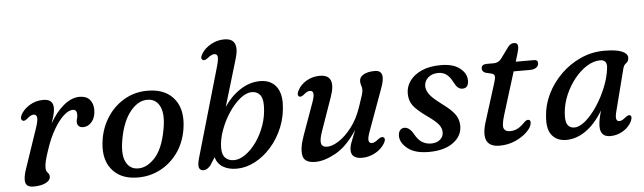

<svg xmlns="http://www.w3.org/2000/svg" viewBox="-47 -892 3611 1076"><g transform="rotate(-5 1759.0 -353.5)"><path d="M76.5 -362Q69.5 -364.5 67 -372.5Q64.5 -380.5 70 -393Q85.5 -424.5 120.8 -446.5Q156 -468.5 199 -468.5Q255 -468.5 255 -418Q255 -401 249 -378.8Q243 -356.5 234.5 -332.5Q269.5 -395 314 -431.5Q358.5 -468 403.5 -468Q441 -468 460.5 -445.8Q480 -423.5 479.5 -387Q479 -345.5 458.2 -321.2Q437.5 -297 410 -297Q392 -297 383.8 -306.2Q375.5 -315.5 375.5 -327Q375.5 -337.5 378.8 -347.8Q382 -358 382 -370.5Q382 -398.5 359 -398.5Q336 -398.5 307.5 -372.8Q279 -347 251 -299Q223 -251 201.5 -184.5Q189 -148 184 -126.5Q179 -105 179 -88Q179 -70 188.8 -60.2Q198.5 -50.5 198.5 -36.5Q198.5 -16.5 172.5 -3Q146.5 10.5 102.5 10.5Q65 10.5 58.5 -16.5Q52 -43.5 71.5 -97.5L145.5 -316Q159 -355.5 156.8 -373.2Q154.5 -391 138 -391Q122.5 -391 102 -372.5Q86 -358.5 76.5 -362Z M799.5 -468.5Q892.5 -464.5 938.8 -402.2Q985 -340 967.5 -235Q954.5 -157.5 912.2 -101Q870 -44.5 808.8 -15.2Q747.5 14 676.5 10.5Q587 6.5 540.5 -55.2Q494 -117 512.5 -223.5Q525 -294.5 564.5 -351.2Q604 -408 664.5 -440Q725 -472 799.5 -468.5ZM689 -40Q740.5 -35.5 788 -84.5Q835.5 -133.5 855.5 -240.5Q872 -326 852.2 -370.2Q832.5 -414.5 788.5 -418Q734 -423 687.8 -368.8Q641.5 -314.5 623 -216Q606.5 -130.5 626 -87Q645.5 -43.5 689 -40Z M1185.5 -569Q1197.5 -611 1194.5 -625.8Q1191.5 -640.5 1176.5 -640.5Q1161 -640.5 1138 -621.5Q1120 -608 1110 -613.5Q1094.5 -622.5 1110.5 -648.5Q1128 -678 1163.5 -698Q1199 -718 1238.5 -718Q1328.5 -718 1293.5 -603L1215 -340.5Q1253.5 -398 1307 -432.8Q1360.5 -467.5 1418.5 -467.5Q1474 -467.5 1504.5 -433Q1535 -398.5 1535 -336Q1534 -263.5 1508.8 -200.8Q1483.5 -138 1441.8 -90.5Q1400 -43 1349.2 -16.5Q1298.5 10 1246.5 10Q1201.5 10 1170.2 -8.5Q1139 -27 1128 -64.5L1099 -19.5Q1080 2.5 1060.5 2.5Q1043 2.5 1036 -12.2Q1029 -27 1041 -68.5ZM1367.5 -410Q1335 -410 1300.5 -381.5Q1266 -353 1236.2 -308Q1206.5 -263 1188 -211.5Q1169.5 -160 1169 -113.5Q1169 -74.5 1187.2 -56.8Q1205.5 -39 1235.5 -39Q1266 -39 1299.5 -62.2Q1333 -85.5 1362 -126Q1391 -166.5 1409.5 -218.8Q1428 -271 1428.5 -329Q1429 -373.5 1411.2 -392Q1393.5 -410.5 1367.5 -410Z M2079.5 -94Q2095 -85.5 2079.5 -59Q2060.5 -27.5 2025.2 -8.5Q1990 10.5 1951.5 10.5Q1890.5 10.5 1890.5 -38.5Q1890.5 -57 1900 -82.5Q1909.5 -108 1926.5 -149.5Q1869 -61 1804.8 -25.2Q1740.5 10.5 1689 10.5Q1627 10.5 1618.8 -31Q1610.5 -72.5 1636.5 -144L1700.5 -322Q1713.5 -358 1710.8 -373.2Q1708 -388.5 1693 -388.5Q1685 -388.5 1676.5 -384.5Q1668 -380.5 1656 -370Q1639.5 -357 1630 -362.5Q1616 -371 1630 -397.5Q1647 -429.5 1680.8 -448.8Q1714.5 -468 1754 -468Q1803 -468 1815.2 -436Q1827.5 -404 1806 -344L1741 -159Q1723.5 -109.5 1729 -89Q1734.5 -68.5 1762.5 -68.5Q1791 -68.5 1828.5 -92.8Q1866 -117 1901.5 -163.2Q1937 -209.5 1959.5 -276.5Q1975 -321 1980.5 -339.8Q1986 -358.5 1986 -369.5Q1986 -382 1981.8 -393.2Q1977.5 -404.5 1977.5 -418.5Q1977.5 -441.5 2001.2 -454.8Q2025 -468 2064.5 -468Q2130.5 -468 2090.5 -364.5L2008 -138Q1992.5 -98 1995.5 -82.5Q1998.5 -67 2013.5 -67Q2028.5 -67 2051.5 -86Q2069.5 -99.5 2079.5 -94Z M2344 -35.5Q2375.5 -35.5 2394.5 -51.8Q2413.5 -68 2413.5 -93Q2413.5 -115 2398.2 -135.5Q2383 -156 2335 -190Q2280.5 -228.5 2259.2 -256.5Q2238 -284.5 2237.5 -324.5Q2237 -363.5 2260.2 -396.2Q2283.5 -429 2328 -448.8Q2372.5 -468.5 2435.5 -468.5Q2505 -468.5 2542.5 -439Q2580 -409.5 2580 -369.5Q2580 -326.5 2545.5 -326.5Q2532 -326.5 2521 -335.2Q2510 -344 2498.5 -366.5Q2484.5 -395 2465.2 -410.5Q2446 -426 2418 -426Q2381.5 -426 2360 -406.2Q2338.5 -386.5 2338.5 -358Q2339 -336.5 2354.2 -314Q2369.5 -291.5 2416 -256.5Q2455.5 -227.5 2476.8 -205.8Q2498 -184 2506.2 -164.2Q2514.5 -144.5 2515 -120.5Q2515.5 -64 2465.2 -26.8Q2415 10.5 2327 10.5Q2249.5 10.5 2208.5 -22.2Q2167.5 -55 2167.5 -94Q2168 -114 2177.2 -125.2Q2186.5 -136.5 2201.5 -136.5Q2230.5 -136.5 2253 -96Q2271 -63 2293.8 -49.2Q2316.5 -35.5 2344 -35.5Z M2718.5 -395.5 2681 -404.5Q2662.5 -412.5 2662.5 -429Q2662.5 -453 2694.5 -453H2733.5Q2757.5 -453 2775 -474L2822 -538.5Q2835.5 -556 2854.5 -556Q2877 -556 2877 -534Q2877 -519.5 2868 -490.5L2856 -451H2959.5Q2980 -451 2980 -432.5Q2980 -416.5 2966.8 -407.2Q2953.5 -398 2931.5 -398H2839.5L2765 -158Q2748 -102.5 2755.8 -84.2Q2763.5 -66 2790.5 -66Q2813.5 -66 2832.8 -75.8Q2852 -85.5 2873.5 -108Q2886 -120.5 2895.5 -120.5Q2910.5 -120.5 2909.5 -103.5Q2909 -81 2883.2 -54.5Q2857.5 -28 2815.8 -9Q2774 10 2725.5 10Q2612.5 10 2660 -135L2724.5 -340Q2733.5 -367 2732.5 -378.8Q2731.5 -390.5 2718.5 -395.5Z M3394 -127.5Q3385.5 -96.5 3388.8 -82.8Q3392 -69 3405.5 -69Q3415 -69 3423.2 -73.8Q3431.5 -78.5 3443 -88Q3459 -100.5 3468 -96Q3481.5 -88.5 3469 -61.5Q3453.5 -30 3420.2 -9.8Q3387 10.5 3348 10.5Q3292 10.5 3292 -48.5Q3292 -64 3295.2 -83.2Q3298.5 -102.5 3308 -137Q3264.5 -64.5 3211 -27Q3157.5 10.5 3100.5 10.5Q3049.5 10.5 3020.8 -23.5Q2992 -57.5 2998.5 -131.5Q3002.5 -195.5 3032 -255.8Q3061.5 -316 3110.2 -364Q3159 -412 3221.8 -440.5Q3284.5 -469 3355.5 -469Q3424 -469 3456 -454.5Q3488 -440 3486 -416.5Q3484.5 -398 3471.8 -389Q3459 -380 3454 -362.5ZM3104.5 -141Q3100.5 -93 3113.5 -74Q3126.5 -55 3151 -55Q3180.5 -55 3214.8 -84.2Q3249 -113.5 3280.5 -160.8Q3312 -208 3334.5 -263.5Q3357 -319 3363 -371.5Q3368 -417.5 3328 -417.5Q3290.5 -417.5 3252.5 -393.8Q3214.5 -370 3182.5 -330Q3150.5 -290 3129.5 -241Q3108.5 -192 3104.5 -141Z"/></g></svg>

Font: Fraunces 9pt S050
Style: Italic
Weight: 400
Italic angle: -16°
Version: Version 1.000; ttfautohint (v1.8.3)